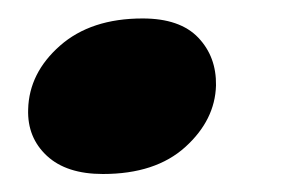

<svg xmlns="http://www.w3.org/2000/svg" viewBox="-20 -179 310 208"><path d="M91.5 9.5Q52 9.5 30.8 -10.2Q9.5 -30 10.5 -60.5Q11.5 -100 45 -129.5Q78.5 -159 134.5 -159Q175 -159 194.8 -138.2Q214.5 -117.5 214 -86.5Q213 -49 180.8 -19.8Q148.5 9.5 91.5 9.5Z"/></svg>

Font: Fraunces 72pt
Style: Bold Italic
Weight: 700
Italic angle: -16°
Version: Version 1.000;[b76b70a41]